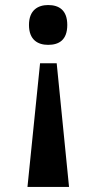

<svg xmlns="http://www.w3.org/2000/svg" viewBox="-20 -562 384 762"><path d="M171 -542C131 -542 95 -522 95 -463C95 -403 131 -384 171 -384C214 -384 247 -403 247 -463C247 -522 214 -542 171 -542ZM205 -311H139L89 180H254Z"/></svg>

Font: Noto Serif Myanmar SemiCondensed
Style: Bold
Weight: 700
Width: 4
Designer: Ben Mitchell and the Monotype Design Team
Foundry: Monotype Imaging Inc.
Version: Version 2.106